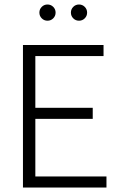

<svg xmlns="http://www.w3.org/2000/svg" viewBox="-20 -833 566 853"><path d="M82 -633H440V-584H137V-354H392V-305H137V-49H453V0H82ZM155 -777Q155 -792 165.5 -802.5Q176 -813 191 -813Q206 -813 216.5 -802.5Q227 -792 227 -777Q227 -762 216.5 -751.5Q206 -741 191 -741Q176 -741 165.5 -751.5Q155 -762 155 -777ZM295 -777Q295 -792 305.5 -802.5Q316 -813 331 -813Q346 -813 356.5 -802.5Q367 -792 367 -777Q367 -762 356.5 -751.5Q346 -741 331 -741Q316 -741 305.5 -751.5Q295 -762 295 -777Z"/></svg>

Font: Tajawal Light
Style: Regular
Weight: 300
Designer: Boutros Fonts
Foundry: Created by Boutros International 2017
Version: Version 1.700